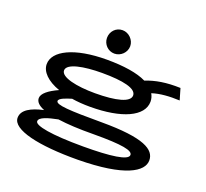

<svg xmlns="http://www.w3.org/2000/svg" viewBox="-142 -853 1283 1196"><g transform="rotate(20 500.0 -255.0)"><path d="M475 -527C517 -527 553 -562 553 -604C553 -645 517 -682 475 -682C431 -682 399 -647 399 -604C399 -562 433 -527 475 -527ZM446 -164C657 -164 789 -225 790 -322C790 -341 785 -358 776 -374C829 -391 890 -395 958 -392L936 -467C841 -470 773 -458 708 -433C649 -462 558 -476 446 -476C230 -476 102 -410 102 -322C102 -272 148 -225 230 -196C168 -168 128 -137 128 -106C128 -81 148 -62 185 -47C104 -29 46 1 46 54C46 133 228 174 488 172C798 169 908 98 908 24C908 -48 828 -98 548 -98C334 -98 244 -103 244 -129C244 -147 286 -161 325 -173C361 -167 402 -164 446 -164ZM446 -254C324 -254 217 -277 217 -322C217 -368 326 -388 446 -388C586 -388 675 -368 675 -322C675 -277 586 -254 446 -254ZM168 33C168 6 224 -10 289 -23C352 -14 431 -10 524 -11C720 -12 786 3 786 32C786 68 672 83 490 83C279 83 168 62 168 33Z"/></g></svg>

Font: Inconsolata UltraExpanded
Style: Bold
Weight: 700
Width: 9
Monospace: yes
Designer: Raph Levien, Cyreal, Brenton Simpson
Foundry: Raph Levien, Cyreal, Google
Version: Version 3.100